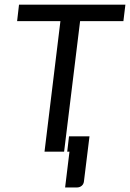

<svg xmlns="http://www.w3.org/2000/svg" viewBox="-20 -662 567 838"><path d="M527.3 -641.6 518.6 -569.8H329.6L259.8 0H174.3L243.7 -569.8H54.7L63 -641.6ZM273.4 0 281.2 -66.9H370.6L346.2 130.9Q344.7 142.1 336.2 149.2Q327.6 156.2 315.4 156.2H264.2L283.2 0Z"/></svg>

Font: Carlito
Style: Italic
Weight: 400
Italic angle: -7°
Designer: Lukasz Dziedzic
Foundry: tyPoland Lukasz Dziedzic
Version: Version 1.104